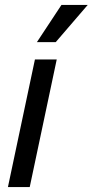

<svg xmlns="http://www.w3.org/2000/svg" viewBox="-20 -755 374 775"><path d="M12 0 121 -515H209L100 0ZM129 -585 228 -735H334L205 -585Z"/></svg>

Font: Radio Canada Condensed
Style: Italic
Weight: 400
Width: 3
Italic angle: -12°
Designer: Charles Daoud, Etienne Aubert Bonn, Alexandre Saumier Demers, Jacques Le Bailly
Foundry: Radio-Canada
Version: Version 2.104; ttfautohint (v1.8.4.7-5d5b);gftools[0.9.28.de